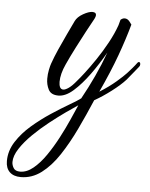

<svg xmlns="http://www.w3.org/2000/svg" viewBox="-169 -379 586 750"><g transform="rotate(5 124.0 -3.5)"><path d="M-60 330Q-88 330 -103.5 315Q-119 300 -119 272Q-119 232 -96 196Q-73 160 -37.5 129.5Q-2 99 36 74Q74 49 105 31Q136 13 149 3Q174 -42 196 -89.5Q218 -137 235 -184Q209 -138 178.5 -96Q148 -54 117.5 -27Q87 0 59 0Q30 0 20 -19.5Q10 -39 10 -62Q10 -80 13.5 -97Q17 -114 20 -122Q29 -148 43 -179.5Q57 -211 71.5 -241.5Q86 -272 97 -295Q105 -312 127 -324.5Q149 -337 163 -337Q178 -337 178 -326Q178 -318 169 -303Q161 -289 145 -259Q129 -229 110.5 -193Q92 -157 77 -124Q59 -85 59 -54Q59 -41 63 -33Q67 -25 76 -25Q84 -25 97 -34Q110 -43 127 -64Q136 -74 154.5 -98Q173 -122 195 -154.5Q217 -187 237 -223.5Q257 -260 269 -294L275 -316Q283 -323 291 -323Q302 -323 310 -313Q318 -303 319 -301Q303 -243 279 -177Q255 -111 217 -29Q255 -53 281 -75.5Q307 -98 319 -111Q329 -122 338.5 -133Q348 -144 356 -155Q359 -158 361 -158Q367 -158 367 -149Q367 -143 363 -139Q352 -126 341.5 -112.5Q331 -99 319 -85Q299 -63 265.5 -37.5Q232 -12 200 6Q175 65 147.5 122.5Q120 180 89 227Q58 274 21 302Q-16 330 -60 330ZM-64 309Q-38 309 -12.5 288Q13 267 36 233.5Q59 200 79 162Q99 124 114.5 89Q130 54 140 31Q123 42 94 62.5Q65 83 32 109Q-1 135 -30.5 164Q-60 193 -78.5 221.5Q-97 250 -97 274Q-97 286 -90 297.5Q-83 309 -64 309Z"/></g></svg>

Font: Birthstone
Style: Regular
Weight: 400
Designer: Robert E. Leuschke
Foundry: Robert E. Leuschke
Version: Version 1.013; ttfautohint (v1.8.3)